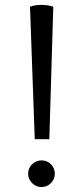

<svg xmlns="http://www.w3.org/2000/svg" viewBox="-20 -745 338 778"><path d="M101.6 -718 120.8 -181H179.9L195.9 -718Q172.6 -725.1 148.8 -725.3Q124.9 -725.5 101.6 -718ZM148.3 12.9Q126.1 12.9 110 -3.1Q94 -19.2 94 -40.9Q94 -63.7 110 -79.5Q126.1 -95.2 148.3 -95.2Q170.6 -95.2 186.4 -79.5Q202.2 -63.7 202.2 -40.9Q202.2 -19.2 186.4 -3.1Q170.6 12.9 148.3 12.9Z"/></svg>

Font: Arima Thin
Style: Regular
Weight: 100
Designer: Joana Correia and Natanael Gama
Foundry: NDISCOVER
Version: Version 1.101;gftools[0.9.23]